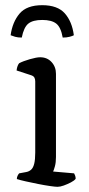

<svg xmlns="http://www.w3.org/2000/svg" viewBox="-20 -721 342 741"><path d="M202 0Q194 0 173 -3Q152 -6 127 -11Q102 -16 79.5 -21Q57 -26 45 -30Q45 -37 48 -43Q51 -49 54 -52L81 -57Q92 -59 100 -66Q108 -73 112 -89Q116 -105 116 -132V-407Q116 -416 112.5 -422Q109 -428 99 -431L44 -449Q45 -459 48 -466.5Q51 -474 54 -477Q69 -485 95 -492.5Q121 -500 135 -500Q162 -500 179 -481.5Q196 -463 196 -436V-115Q196 -94 192 -79.5Q188 -65 185 -59L266 -52Q268 -48 270 -43Q272 -38 272 -31Q267 -24 253.5 -17Q240 -10 226 -5Q212 0 202 0ZM143 -701Q202 -701 230 -669.5Q258 -638 265 -585Q260 -582 248.5 -579Q237 -576 222 -576Q215 -616 197 -630Q179 -644 143 -644Q107 -644 89.5 -630Q72 -616 64 -576Q49 -576 38.5 -579Q28 -582 21 -585Q28 -636 55.5 -668.5Q83 -701 143 -701Z"/></svg>

Font: Texturina 12pt Light
Style: Regular
Weight: 300
Designer: Guillermo Torres Carreño
Foundry: Omnibus-Type
Version: Version 1.002